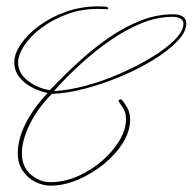

<svg xmlns="http://www.w3.org/2000/svg" viewBox="-20 -578 607 605"><path d="M290 -558Q315 -558 318.5 -555.5Q322 -553 321 -551Q320 -549 317 -549H315Q308 -549 302 -549.5Q296 -550 288 -550Q236 -550 190.5 -533Q145 -516 110.5 -490Q76 -464 56.5 -434.5Q37 -405 37 -381Q37 -347 68.5 -323Q100 -299 137 -294Q179 -338 225 -380.5Q271 -423 320.5 -457.5Q370 -492 421.5 -512.5Q473 -533 525 -533Q567 -533 567 -503Q567 -478 539 -448.5Q511 -419 465 -390.5Q419 -362 362.5 -338Q306 -314 249 -299Q192 -284 143 -282Q98 -236 73.5 -186Q49 -136 49 -95Q49 -52 77 -28Q105 -4 139 -4Q182 -4 224.5 -22.5Q267 -41 301.5 -71Q336 -101 356.5 -135.5Q377 -170 377 -201Q377 -223 369 -235.5Q361 -248 355 -257Q352 -261 355 -263Q358 -265 360 -265Q360 -265 361 -265Q362 -265 363 -264Q369 -259 379.5 -241.5Q390 -224 390 -201Q390 -164 367 -127.5Q344 -91 306.5 -60.5Q269 -30 225 -11.5Q181 7 139 7Q115 7 91 -5Q67 -17 51.5 -40Q36 -63 36 -95Q36 -139 60 -187.5Q84 -236 130 -285Q105 -290 81 -302.5Q57 -315 41 -335Q25 -355 25 -382Q25 -409 46 -439.5Q67 -470 103.5 -497Q140 -524 188 -541Q236 -558 290 -558ZM150 -291Q194 -293 248.5 -307.5Q303 -322 357 -345.5Q411 -369 456.5 -396.5Q502 -424 530 -452Q558 -480 558 -503Q558 -514 548.5 -519.5Q539 -525 524 -525Q476 -525 426.5 -505Q377 -485 328.5 -451.5Q280 -418 234.5 -376.5Q189 -335 150 -291Z"/></svg>

Font: Kapakana Light
Style: Regular
Weight: 300
Designer: Kyosuke Nagai
Version: Version 1.000